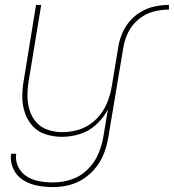

<svg xmlns="http://www.w3.org/2000/svg" viewBox="-20 -550 709 783"><path d="M197 213Q229 213 261.5 205Q294 197 323 177.5Q352 158 373 130.5Q394 103 405.5 71.5Q417 40 422 8L483 -356Q488 -388 503 -418.5Q518 -449 545.5 -471.5Q573 -494 605 -502.5Q637 -511 669 -511V-530Q641 -530 612 -524Q583 -518 556 -502.5Q529 -487 509 -463.5Q489 -440 477.5 -412Q466 -384 462 -356L436 -199Q431 -170 421 -141.5Q411 -113 392.5 -87.5Q374 -62 348 -44Q322 -26 292.5 -18.5Q263 -11 234 -11Q204 -11 175.5 -20.5Q147 -30 128 -51.5Q109 -73 100.5 -101Q92 -129 92 -159.5Q92 -190 97 -220L148 -530H127L77 -223Q71 -189 71 -155Q71 -121 81.5 -90Q92 -59 113.5 -35.5Q135 -12 167 -2Q199 8 233 8Q269 8 306 -3.5Q343 -15 372.5 -42Q402 -69 420 -104L402 5Q396 42 381 77.5Q366 113 337 141.5Q308 170 271 182Q234 194 197 194Q168 194 140.5 189Q113 184 90 170Q67 156 54.5 131Q42 106 46 77H25Q21 110 34.5 139Q48 168 74.5 184.5Q101 201 132.5 207Q164 213 197 213Z"/></svg>

Font: Iosevka Sparkle Thin
Style: Italic
Weight: 100
Italic angle: -9°
Designer: Belleve Invis
Foundry: Belleve Invis
Version: Version 4.5.0; ttfautohint (v1.8.3)